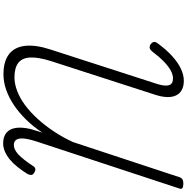

<svg xmlns="http://www.w3.org/2000/svg" viewBox="-4 -1168 1190 1222"><g transform="rotate(90 591.0 -557.0)"><path d="M453 16Q372 16 326 -18.5Q280 -53 272 -120.5Q264 -188 295 -283L513 -958Q530 -1010 522.5 -1036.5Q515 -1063 480 -1063Q455 -1063 428.5 -1048.5Q402 -1034 372 -1005Q342 -976 307 -930Q295 -916 283.5 -914.5Q272 -913 260 -922Q248 -932 247 -942.5Q246 -953 256 -966Q298 -1023 339 -1059.5Q380 -1096 419 -1114Q458 -1132 493 -1132Q563 -1132 587 -1083Q611 -1034 582 -946L369 -287Q344 -208 346 -156Q348 -104 379.5 -79Q411 -54 472 -54Q514 -54 559.5 -71.5Q605 -89 649 -121.5Q693 -154 735 -200Q777 -246 815 -302.5Q853 -359 884 -426L1108 -1105Q1112 -1117 1121.5 -1123Q1131 -1129 1149 -1129Q1168 -1129 1176.5 -1123Q1185 -1117 1180 -1104L880 -193Q864 -143 861.5 -111.5Q859 -80 870 -65Q881 -50 903 -50Q932 -50 963.5 -79.5Q995 -109 1035 -170Q1043 -184 1053 -186.5Q1063 -189 1077 -181Q1091 -174 1093 -163.5Q1095 -153 1088 -138Q1066 -103 1043 -74Q1020 -45 995 -24.5Q970 -4 944 7Q918 18 893 18Q851 18 826 -2Q801 -22 794.5 -60.5Q788 -99 801 -156Q807 -175 812.5 -194Q818 -213 824 -231Q786 -174 741.5 -128.5Q697 -83 649.5 -51Q602 -19 552 -1.5Q502 16 453 16Z"/></g></svg>

Font: Playwrite CU Light
Style: Regular
Weight: 300
Designer: Veronika Burian, José Scaglione
Foundry: TypeTogether
Version: Version 1.002